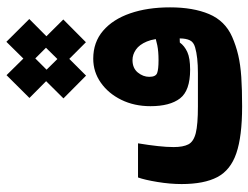

<svg xmlns="http://www.w3.org/2000/svg" viewBox="-112 -692 809 626"><g transform="rotate(-90 293.0 -379.5)"><path d="M258.3 4.9Q161.1 4.9 106 -13.9Q50.8 -32.7 28.1 -75.9Q5.4 -119.1 5.4 -192.4Q5.4 -230 12.2 -271.2Q19 -312.5 26.9 -334.5H138.2Q132.3 -298.8 129.2 -270Q126 -241.2 126 -218.3Q126 -187.5 134.8 -170.4Q143.6 -153.3 171.6 -146.2Q199.7 -139.2 258.3 -139.2Q314.5 -139.2 367.2 -139.2Q419.9 -139.2 451.2 -148.4Q468.3 -153.3 474.1 -165.5Q480 -177.7 480.2 -197Q480.5 -216.3 480.5 -241.2Q480.5 -281.2 470.2 -305.7Q460 -330.1 443.8 -341.3Q427.7 -352.5 409.7 -352.5Q383.3 -352.5 369.1 -335.2Q355 -317.9 355 -297.9Q355 -276.9 367.2 -272.2Q379.4 -267.6 409.2 -267.6Q438 -267.6 458 -271.7Q478 -275.9 502 -283.7L500.5 -199.2L466.8 -198.2Q456.1 -183.1 436 -173.8Q416 -164.6 378.4 -164.6Q310.1 -164.6 284.7 -197.5Q259.3 -230.5 259.3 -293.9Q259.3 -346.7 280 -388.9Q300.8 -431.2 335.9 -455.8Q371.1 -480.5 414.1 -480.5Q467.8 -480.5 505.1 -448.5Q542.5 -416.5 562 -360.1Q581.5 -303.7 581.5 -230Q581.5 -154.8 559.6 -102.8Q537.6 -50.8 485.8 -27.8Q457 -15.1 425.8 -7.8Q394.5 -0.5 354.5 2.2Q314.5 4.9 258.3 4.9ZM360.4 -614.7 286.1 -688.5 360.4 -763.2 434.1 -688.5ZM358.9 -503.9 284.7 -577.6 358.9 -652.3 432.6 -577.6ZM469.2 -615.2 395.5 -689 469.2 -763.7 543.5 -689ZM467.8 -504.4 394 -578.1 467.8 -652.8 542 -578.1Z"/></g></svg>

Font: Cascadia Code
Style: Regular
Weight: 400
Monospace: yes
Designer: Aaron Bell
Foundry: Saja Typeworks
Version: Version 2106.017